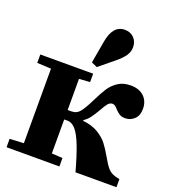

<svg xmlns="http://www.w3.org/2000/svg" viewBox="-145 -921 930 1031"><g transform="rotate(20 320.0 -405.0)"><path d="M90 -52V-478L10 -482V-530H312V-482L250 -478V-300H272Q302 -300 320.5 -324Q339 -348 364 -399Q386 -444 404 -472Q422 -500 451.5 -520Q481 -540 524 -540Q573 -540 600.5 -513.5Q628 -487 628 -444Q628 -405 606 -384.5Q584 -364 554 -364Q534 -364 521.5 -372Q509 -380 496 -394Q480 -414 466 -414Q451 -414 440 -401Q429 -388 414 -360Q397 -331 383 -311.5Q369 -292 348 -278V-274Q401 -268 435.5 -247Q470 -226 489.5 -201Q509 -176 532 -136Q553 -98 570 -78.5Q587 -59 614 -52L638 -46V0H404Q379 -90 358.5 -142.5Q338 -195 316.5 -220.5Q295 -246 268 -246H250V-52L312 -48V0H10V-48ZM318 -570 285 -585 307 -710Q324 -810 392 -810Q425 -810 445 -789Q465 -768 465 -736Q465 -711 450 -688.5Q435 -666 402 -639Z"/></g></svg>

Font: Minipax
Style: Bold
Weight: 700
Designer: Raphaël Ronot, Igor Stepanchenko (Cyrillic)
Foundry: steppetype
Version: Version 1.002